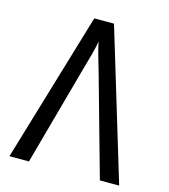

<svg xmlns="http://www.w3.org/2000/svg" viewBox="-107 -799 778 884"><g transform="rotate(15 281.5 -357.0)"><path d="M20 0 233 -714H327L543 0H451L319 -471Q307 -513 296.5 -548.5Q286 -584 280 -616Q274 -584 264.5 -548.5Q255 -513 243 -472L113 0Z"/></g></svg>

Font: Noto Sans Mono SemiCondensed
Style: Regular
Weight: 400
Width: 4
Designer: Monotype Design Team
Foundry: Monotype Imaging Inc.
Version: Version 2.014